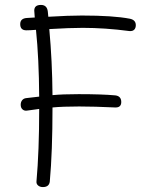

<svg xmlns="http://www.w3.org/2000/svg" viewBox="-20 -765 606 779"><path d="M531 -663Q531 -651 524.5 -644.5Q518 -638 505 -639Q406 -652 316 -652Q262 -652 180 -647Q192 -517 193 -379Q234 -383 299 -383Q394 -383 448 -378Q472 -375 472 -351Q472 -328 447 -329Q363 -333 301 -333Q234 -333 193 -329Q193 -149 182 -28Q179 -6 154 -6Q142 -6 134.5 -12.5Q127 -19 128 -29Q139 -152 139 -323L88 -316Q78 -315 71 -321.5Q64 -328 64 -340Q64 -351 70 -358.5Q76 -366 87 -367L139 -373Q138 -528 126 -644Q102 -642 87 -642Q62 -642 62 -667Q62 -690 88 -692L121 -694Q121 -701 120 -708Q119 -715 119 -722Q119 -745 146 -745Q171 -745 174 -718L176 -697Q259 -702 312 -702Q440 -702 507 -689Q531 -684 531 -663Z"/></svg>

Font: Mali Light
Style: Regular
Weight: 300
Designer: Kitiyaporn Chalermlarp | Katatrad Aksorn Co.,Ltd.
Foundry: Cadson Demak Co.,Ltd.
Version: Version 1.000; ttfautohint (v1.6)